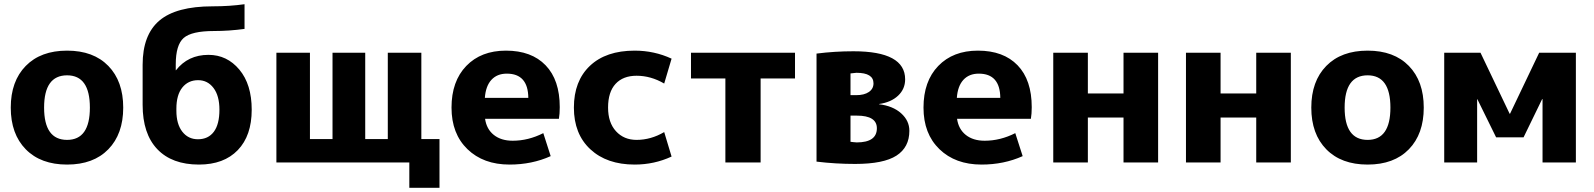

<svg xmlns="http://www.w3.org/2000/svg" viewBox="-20 -770 7555 910"><path d="M102 -457.5Q173 -530 298 -530Q423 -530 493.5 -457.5Q564 -385 564 -260Q564 -135 493.5 -62.5Q423 10 298 10Q173 10 102 -62.5Q31 -135 31 -260Q31 -385 102 -457.5ZM298 -107Q406 -107 406 -260Q406 -413 298 -413Q189 -413 189 -260Q189 -107 298 -107Z M923 10Q795 10 725.5 -63Q656 -136 656 -273V-463Q656 -605 735.5 -672.5Q815 -740 988 -740Q1068 -740 1139 -750V-633Q1066 -623 994 -623Q888 -623 850.5 -590Q813 -557 813 -465V-437H814Q871 -510 968 -510Q1056 -510 1114.5 -440Q1173 -370 1173 -250Q1173 -127 1107 -58.5Q1041 10 923 10ZM1020 -250Q1020 -316 992 -353Q964 -390 919 -390Q872 -390 844 -355Q816 -320 816 -255V-245Q816 -182 844 -146Q872 -110 918 -110Q967 -110 993.5 -145.5Q1020 -181 1020 -250Z M1449 -111H1556V-520H1711V-111H1818V-520H1977V-111H2063V120H1920V0H1290V-520H1449Z M2278 -306H2484Q2483 -421 2382 -421Q2336 -421 2309 -391.5Q2282 -362 2278 -306ZM2279 -207Q2286 -158 2320.5 -130.5Q2355 -103 2410 -103Q2484 -103 2555 -139L2590 -30Q2501 10 2395 10Q2271 10 2195.5 -63Q2120 -136 2120 -260Q2120 -385 2190 -457.5Q2260 -530 2378 -530Q2499 -530 2566 -460.5Q2633 -391 2633 -262Q2633 -231 2629 -207Z M3128 -144 3163 -28Q3081 10 2988 10Q2856 10 2778 -62.5Q2700 -135 2700 -260Q2700 -386 2776 -458Q2852 -530 2988 -530Q3081 -530 3163 -492L3128 -374Q3065 -411 2997 -411Q2933 -411 2897.5 -372.5Q2862 -334 2862 -260Q2862 -189 2899.5 -148Q2937 -107 2997 -107Q3065 -107 3128 -144Z M3748 -398H3585V0H3418V-398H3255V-520H3748Z M4011 -98Q4012 -98 4023 -96.5Q4034 -95 4040 -95Q4136 -95 4136 -162Q4136 -222 4041 -222H4011ZM4011 -319H4038Q4076 -319 4098 -334Q4120 -349 4120 -375Q4120 -425 4039 -425Q4038 -425 4011 -422ZM4290 -150Q4290 -72 4229 -32.5Q4168 7 4033 7Q3940 7 3850 -4V-516Q3936 -527 4025 -527Q4270 -527 4270 -394Q4270 -348 4236.5 -316.5Q4203 -285 4146 -277V-276Q4212 -268 4251 -233Q4290 -198 4290 -150Z M4515 -306H4721Q4720 -421 4619 -421Q4573 -421 4546 -391.5Q4519 -362 4515 -306ZM4516 -207Q4523 -158 4557.5 -130.5Q4592 -103 4647 -103Q4721 -103 4792 -139L4827 -30Q4738 10 4632 10Q4508 10 4432.5 -63Q4357 -136 4357 -260Q4357 -385 4427 -457.5Q4497 -530 4615 -530Q4736 -530 4803 -460.5Q4870 -391 4870 -262Q4870 -231 4866 -207Z M5136 -213V0H4972V-520H5136V-327H5305V-520H5469V0H5305V-213Z M5765 -213V0H5601V-520H5765V-327H5934V-520H6098V0H5934V-213Z M6266 -457.5Q6337 -530 6462 -530Q6587 -530 6657.5 -457.5Q6728 -385 6728 -260Q6728 -135 6657.5 -62.5Q6587 10 6462 10Q6337 10 6266 -62.5Q6195 -135 6195 -260Q6195 -385 6266 -457.5ZM6462 -107Q6570 -107 6570 -260Q6570 -413 6462 -413Q6353 -413 6353 -260Q6353 -107 6462 -107Z M7289 -300 7201 -119H7071L6982 -300H6981V0H6825V-520H6997L7135 -231H7137L7275 -520H7449V0H7291V-300Z"/></svg>

Font: Mplus 1p ExtraBold
Style: Regular
Weight: 800
Version: Version 1.061